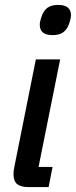

<svg xmlns="http://www.w3.org/2000/svg" viewBox="-20 -762 309 782"><path d="M194 -619Q142 -619 142 -661Q142 -673 148 -691Q156 -717 172 -729.5Q188 -742 217 -742Q269 -742 269 -700Q269 -688 263 -670Q255 -644 239 -631.5Q223 -619 194 -619ZM97 0Q65 0 50 -12Q35 -24 35 -52Q35 -68 39 -85L126 -520H225L137 -82H194L178 0Z"/></svg>

Font: IBM Plex Sans Condensed Medium
Style: Italic
Weight: 500
Width: 3
Italic angle: -11°
Designer: Mike Abbink, Paul van der Laan, Pieter van Rosmalen
Foundry: Bold Monday
Version: Version 1.3